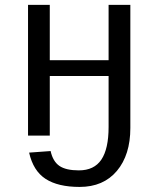

<svg xmlns="http://www.w3.org/2000/svg" viewBox="-20 -548 640 776"><path d="M184.6 62.5Q193.8 104.5 220.2 122.6Q246.6 140.6 298.8 140.6Q360.4 140.6 389.6 97.2Q418.9 53.7 418.9 -34.7V-240.7H181.2V0H93.3V-528.3H181.2V-304.7H418.9V-528.3H506.8V-30.8Q506.8 78.1 452.4 142.8Q397.9 207.5 301.8 207.5Q214.4 207.5 164.3 175Q114.3 142.6 97.7 68.8Z"/></svg>

Font: Liberation Mono
Style: Regular
Weight: 400
Monospace: yes
Designer: Steve Matteson
Foundry: Ascender Corporation
Version: Version 2.1.5